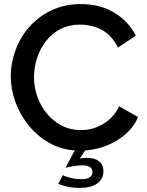

<svg xmlns="http://www.w3.org/2000/svg" viewBox="-20 -734 722 943"><path d="M369 189Q427 189 457.5 167Q488 145 488 108Q488 74 465.5 57.5Q443 41 406 41Q387 41 372 45L398 5Q482 -1 552 -43Q629 -89 658 -159L565 -212Q538 -154 483 -123Q435 -95 376 -95Q327 -95 285 -116Q243 -137 212 -174Q181 -210 164 -257.5Q147 -305 147 -356Q147 -403 162 -449Q177 -495 205 -531Q269 -613 373 -613Q430 -613 477 -589Q530 -561 559 -500L647 -559Q611 -630 541 -672Q471 -714 377 -714Q299 -714 234.5 -684Q170 -654 124 -602Q80 -552 56.5 -488.5Q33 -425 33 -360Q33 -295 56 -232Q79 -169 121 -118Q164 -65 221.5 -32.5Q279 0 347 5L302 90Q317 86 340 82Q363 78 382 78Q407 78 420.5 85.5Q434 93 434 112Q434 146 377 146Q353 146 327.5 140Q302 134 289 126L266 169Q315 189 369 189Z"/></svg>

Font: RT Raleway SemiBold
Style: Regular
Weight: 400
Designer: Matt McInerney, Pablo Impallari, Rodrigo Fuenzalida — Edited by Milan Moffatt in April 2016
Foundry: Matt McInerney, Pablo Impallari, Rodrigo Fuenzalida — Edited by Milan Moffatt in April 2016
Version: Version 3.001